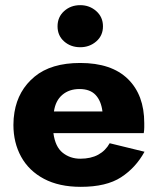

<svg xmlns="http://www.w3.org/2000/svg" viewBox="-20 -714 613 744"><path d="M203 -612Q203 -648 228.5 -671Q254 -694 291 -694Q327 -694 353 -671Q379 -648 379 -612Q379 -576 353 -553.5Q327 -531 291 -531Q254 -531 228.5 -553.5Q203 -576 203 -612ZM540 -126Q506 -64 449 -27Q392 10 293 10Q209 10 150.5 -21Q92 -52 62 -106.5Q32 -161 32 -230Q32 -243 33 -255Q34 -267 36 -279Q50 -364 114 -417Q178 -470 291 -470Q412 -470 475.5 -408Q539 -346 539 -237Q539 -231 539 -220.5Q539 -210 537 -198H187Q194 -145 223 -122Q252 -99 291 -99Q332 -99 360.5 -114.5Q389 -130 405 -159ZM288 -369Q248 -369 221.5 -346.5Q195 -324 189 -282H377Q372 -323 350.5 -346Q329 -369 288 -369Z"/></svg>

Font: Jost*
Style: Bold
Weight: 700
Version: Version 3.7